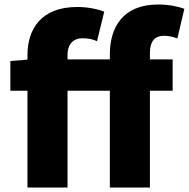

<svg xmlns="http://www.w3.org/2000/svg" viewBox="-20 -833 839 853"><path d="M26 -430H102V0H280V-430H468V0H646V-430H747V-569H646V-596C646 -653 670 -674 709 -674C728 -674 749 -670 768 -662L799 -794C774 -803 733 -813 683 -813C525 -813 468 -711 468 -591V-569H280V-589C280 -640 309 -663 345 -663C376 -663 393 -658 411 -650L443 -781C416 -792 372 -802 323 -802C163 -802 102 -704 102 -588V-568L26 -562Z"/></svg>

Font: Noto Sans HK Black
Style: Regular
Weight: 900
Designer: Ryoko NISHIZUKA 西塚涼子 (kana, bopomofo & ideographs); Paul D. Hunt (Latin, Greek & Cyrillic); Sandoll Communications 산돌커뮤니
Foundry: Adobe
Version: Version 2.004;hotconv 1.0.118;makeotfexe 2.5.65603